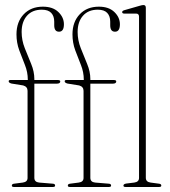

<svg xmlns="http://www.w3.org/2000/svg" viewBox="-20 -743 676 763"><path d="M116.5 -36.5Q116.5 -19.5 135.5 -17.5L190 -13Q199 -12.5 199 -5.5Q199 0 190.5 0H35Q27 0 27 -5.5Q27 -12 36 -13L70.5 -17.5Q89.5 -20 89.5 -36V-382Q89.5 -398.5 72 -403.5L25.5 -411Q14.5 -414 14.5 -420Q14.5 -425 21 -425H90.5V-426Q90.5 -456.5 79 -485Q67.5 -513.5 56.5 -543.2Q45.5 -573 45.5 -606.5Q45.5 -656 74.2 -686.2Q103 -716.5 150.5 -716.5Q190 -716.5 212 -695.2Q234 -674 234 -646.5Q234 -617 214.5 -617Q195.5 -617 195.5 -642.5V-657Q195.5 -679 183.5 -691.8Q171.5 -704.5 146 -704.5Q108.5 -704.5 87.2 -680.5Q66 -656.5 66 -616Q66 -583 78.5 -551.5Q91 -520 103.8 -489.2Q116.5 -458.5 116.5 -429V-425H209.5Q219.5 -425 219.5 -419.5Q219.5 -410.5 205.5 -410.5H116.5ZM339 -36.5Q339 -19.5 358 -17.5L412.5 -13Q421.5 -12.5 421.5 -5.5Q421.5 0 413 0H257.5Q249.5 0 249.5 -5.5Q249.5 -12 258.5 -13L293 -17.5Q312 -20 312 -36V-382Q312 -398.5 294.5 -403.5L248 -411Q237 -414 237 -420Q237 -425 243.5 -425H313V-426Q313 -456.5 301.5 -485Q290 -513.5 279 -543.2Q268 -573 268 -606.5Q268 -656 296.8 -686.2Q325.5 -716.5 373 -716.5Q412.5 -716.5 434.5 -695.2Q456.5 -674 456.5 -646.5Q456.5 -617 437 -617Q418 -617 418 -642.5V-657Q418 -679 406 -691.8Q394 -704.5 368.5 -704.5Q331 -704.5 309.8 -680.5Q288.5 -656.5 288.5 -616Q288.5 -583 301 -551.5Q313.5 -520 326.2 -489.2Q339 -458.5 339 -429V-425H432Q442 -425 442 -419.5Q442 -410.5 428 -410.5H339ZM559.5 -712V-36.5Q559.5 -20 578.5 -17.5L612 -13Q621 -12 621 -5.5Q621 0 612.5 0H478.5Q470.5 0 470.5 -5.5Q470.5 -11.5 481 -13.5L513.5 -17.5Q532.5 -20 532.5 -36V-676.5Q532.5 -689 521 -689H474Q465.5 -689 465.5 -695Q465.5 -700 474 -702.5L535 -720Q545 -723 550 -723Q559.5 -723 559.5 -712Z"/></svg>

Font: Fraunces 144pt S050 Thin
Style: Regular
Weight: 100
Version: Version 1.000; ttfautohint (v1.8.3)